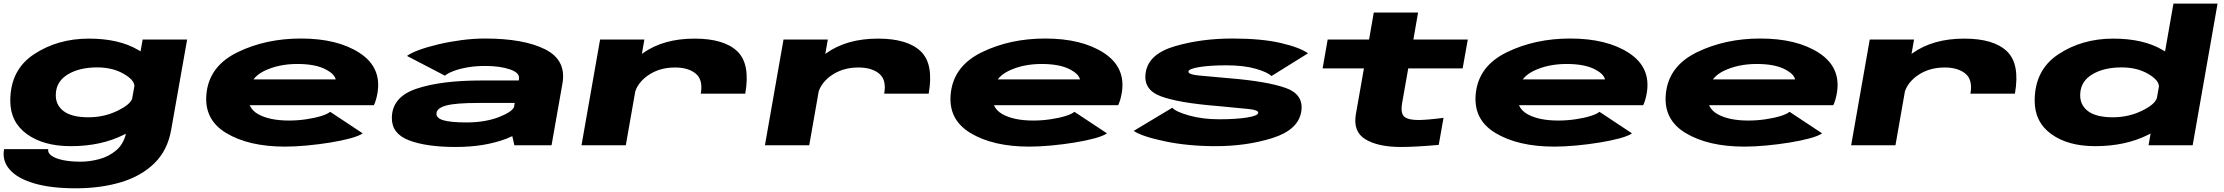

<svg xmlns="http://www.w3.org/2000/svg" viewBox="-23 -805 12323 1064"><path d="M397 238.5Q259 238.5 166.5 211.2Q74 184 31 135Q-12 86 -0.5 21.5H244Q240.5 42.5 263 58.2Q285.5 74 327.2 82.5Q369 91 423 91Q474.5 91 527.2 76.8Q580 62.5 620.2 28.8Q660.5 -5 675 -64Q669 -61 662.5 -58Q536.5 5 369.5 5Q218.5 5 126.2 -61.8Q34 -128.5 34 -246.5Q34 -417.5 165.2 -504.2Q296.5 -591 469.5 -591Q636.5 -591 743 -528Q749.5 -524.5 756 -520.5L767.5 -586H1014L925.5 -85Q905.5 28.5 832.2 100Q759 171.5 646.8 205Q534.5 238.5 397 238.5ZM722 -330Q719.5 -362 665.5 -394Q603 -431.5 516 -431.5Q417.5 -431.5 353.8 -393.2Q290 -355 286.5 -286.5Q282.5 -226 327.8 -190.5Q373 -155 467.5 -155Q554.5 -155 630 -192Q695.5 -224 709 -256.5Z M1556.5 7.5Q1355.5 7.5 1230.2 -68Q1105 -143.5 1121.5 -289Q1138 -440 1294 -515.8Q1450 -591.5 1644.5 -591.5Q1847.5 -591.5 1970 -511.5Q2092.5 -431.5 2069 -290Q2061.5 -247.5 2049 -222H1360.5Q1374 -191.5 1406.5 -173Q1469.5 -137 1578.5 -137Q1626.5 -137 1673.8 -144Q1721 -151 1756.8 -162Q1792.5 -173 1806.5 -185.5L1987 -66Q1966.5 -51.5 1917.8 -38.2Q1869 -25 1805.5 -14.8Q1742 -4.5 1676.2 1.5Q1610.5 7.5 1556.5 7.5ZM1381.5 -365H1837.5Q1830 -394.5 1786.5 -418Q1728.5 -450.5 1625 -450.5Q1520.5 -450.5 1440.5 -411.5Q1403 -393 1381.5 -365Z M2827.5 0 2816 -50.5Q2801.5 -43.5 2785 -37Q2663.5 9.5 2502.5 9.5Q2341 9.5 2244.5 -27Q2148 -63.5 2148.5 -151Q2149 -267.5 2284.5 -313.2Q2420 -359 2645 -359H2851.5L2853 -367Q2859 -401 2803.8 -420.2Q2748.5 -439.5 2665.5 -439.5Q2614 -439.5 2568.8 -431.8Q2523.5 -424 2490.5 -411.5Q2457.5 -399 2443 -385.5L2232.5 -495Q2253 -511 2299.2 -528Q2345.5 -545 2407 -559.5Q2468.5 -574 2535.5 -582.8Q2602.5 -591.5 2664.5 -591.5Q2879 -591.5 2997.8 -531.8Q3116.5 -472 3094 -343L3033.5 0ZM2826 -214 2829.5 -234.5H2630Q2504 -234.5 2451.8 -220.8Q2399.5 -207 2396 -179Q2392.5 -151 2433.2 -138.8Q2474 -126.5 2562.5 -126.5Q2666.5 -126.5 2744 -157Q2818 -186.5 2826 -214Z M3860.5 -286Q3874 -362.5 3832.8 -396.8Q3791.5 -431 3717.5 -431Q3630.5 -431 3567 -386.5Q3515 -349.5 3497.5 -299L3445 0H3199.5L3302.5 -586H3548L3534 -506Q3536.5 -507.5 3538.5 -509.5Q3652.5 -591 3826 -591Q3989 -591 4062.5 -521Q4136 -451 4107 -286Z M4877 -286Q4890.5 -362.5 4849.2 -396.8Q4808 -431 4734 -431Q4647 -431 4583.5 -386.5Q4531.5 -349.5 4514 -299L4461.5 0H4216L4319 -586H4564.5L4550.5 -506Q4553 -507.5 4555 -509.5Q4669 -591 4842.5 -591Q5005.5 -591 5079 -521Q5152.5 -451 5123.5 -286Z M5681 7.5Q5480 7.5 5354.8 -68Q5229.5 -143.5 5246 -289Q5262.5 -440 5418.5 -515.8Q5574.5 -591.5 5769 -591.5Q5972 -591.5 6094.5 -511.5Q6217 -431.5 6193.5 -290Q6186 -247.5 6173.5 -222H5485Q5498.5 -191.5 5531 -173Q5594 -137 5703 -137Q5751 -137 5798.2 -144Q5845.5 -151 5881.2 -162Q5917 -173 5931 -185.5L6111.5 -66Q6091 -51.5 6042.2 -38.2Q5993.5 -25 5930 -14.8Q5866.5 -4.5 5800.8 1.5Q5735 7.5 5681 7.5ZM5506 -365H5962Q5954.5 -394.5 5911 -418Q5853 -450.5 5749.5 -450.5Q5645 -450.5 5565 -411.5Q5527.5 -393 5506 -365Z M6713.5 5Q6561.5 5 6434.2 -21.5Q6307 -48 6259.5 -79.5L6473.5 -208Q6493 -185.5 6567.2 -164.8Q6641.5 -144 6733 -144Q6825 -144 6886.2 -153.5Q6947.5 -163 6949.5 -179.5Q6950 -180.5 6949.5 -182Q6947.5 -195.5 6895.5 -201Q6839 -207 6724 -217.5Q6506 -235 6408 -272.2Q6310 -309.5 6326.5 -405Q6343.5 -507 6489 -549.2Q6634.5 -591.5 6806 -591.5Q6969 -591.5 7075.5 -566.5Q7182 -541.5 7225.5 -509.5L7023 -383.5Q7002.5 -404.5 6936.5 -423.8Q6870.5 -443 6773.5 -443Q6684 -443 6624.2 -433.5Q6564.5 -424 6563 -408.5Q6562.5 -407.5 6563 -406.5Q6565 -392 6622 -386.5Q6683.5 -380.5 6793.5 -371Q6998.5 -354 7101.2 -317.8Q7204 -281.5 7188 -185.5Q7171 -85 7028.2 -40Q6885.5 5 6713.5 5Z M7741 9.5Q7614 9.5 7543.8 -33Q7473.5 -75.5 7491 -173.5L7535.5 -426H7306.5L7334.5 -586H7564L7590 -735.5H7835.5L7809.5 -586H8111L8082.5 -426H7781L7747 -233.5Q7737.5 -176 7759.8 -157.8Q7782 -139.5 7839.5 -140Q7889 -140.5 7976.5 -152L7950 -2Q7819.5 9.5 7741 9.5Z M8590.5 7.5Q8389.5 7.5 8264.2 -68Q8139 -143.5 8155.5 -289Q8172 -440 8328 -515.8Q8484 -591.5 8678.5 -591.5Q8881.5 -591.5 9004 -511.5Q9126.5 -431.5 9103 -290Q9095.5 -247.5 9083 -222H8394.5Q8408 -191.5 8440.5 -173Q8503.5 -137 8612.5 -137Q8660.5 -137 8707.8 -144Q8755 -151 8790.8 -162Q8826.5 -173 8840.5 -185.5L9021 -66Q9000.5 -51.5 8951.8 -38.2Q8903 -25 8839.5 -14.8Q8776 -4.5 8710.2 1.5Q8644.5 7.5 8590.5 7.5ZM8415.5 -365H8871.5Q8864 -394.5 8820.5 -418Q8762.5 -450.5 8659 -450.5Q8554.5 -450.5 8474.5 -411.5Q8437 -393 8415.5 -365Z M9644 7.5Q9443 7.5 9317.8 -68Q9192.5 -143.5 9209 -289Q9225.5 -440 9381.5 -515.8Q9537.5 -591.5 9732 -591.5Q9935 -591.5 10057.5 -511.5Q10180 -431.5 10156.5 -290Q10149 -247.5 10136.5 -222H9448Q9461.5 -191.5 9494 -173Q9557 -137 9666 -137Q9714 -137 9761.2 -144Q9808.5 -151 9844.2 -162Q9880 -173 9894 -185.5L10074.5 -66Q10054 -51.5 10005.2 -38.2Q9956.5 -25 9893 -14.8Q9829.5 -4.5 9763.8 1.5Q9698 7.5 9644 7.5ZM9469 -365H9925Q9917.5 -394.5 9874 -418Q9816 -450.5 9712.5 -450.5Q9608 -450.5 9528 -411.5Q9490.5 -393 9469 -365Z M10896.5 -286Q10910 -362.5 10868.8 -396.8Q10827.5 -431 10753.5 -431Q10666.5 -431 10603 -386.5Q10551 -349.5 10533.5 -299L10481 0H10235.5L10338.5 -586H10584L10570 -506Q10572.5 -507.5 10574.5 -509.5Q10688.5 -591 10862 -591Q11025 -591 11098.5 -521Q11172 -451 11143 -286Z M11883.5 0 11895 -65Q11888 -61.5 11881 -58Q11755 5 11588 5Q11437 5 11344.8 -61.8Q11252.5 -128.5 11252.5 -246.5Q11252.5 -417.5 11383.8 -504.2Q11515 -591 11688 -591Q11855 -591 11961.5 -528Q11968.5 -524 11975 -520L12021.5 -785H12266L12128 0ZM11930 -263 11941 -325.5Q11941.5 -359.5 11884 -394Q11821.5 -431.5 11734.5 -431.5Q11636 -431.5 11572.2 -393.2Q11508.5 -355 11505 -286.5Q11501 -226 11546.2 -190.5Q11591.5 -155 11686 -155Q11773 -155 11848.5 -192Q11920.5 -227.5 11930 -263Z"/></svg>

Font: Anybody UltraExpanded ExtraBold
Style: Italic
Weight: 800
Width: 9
Italic angle: -10°
Designer: Tyler Finck
Foundry: Etcetera Type Company
Version: Version 1.010; ttfautohint (v1.8.3) -l 8 -r 50 -G 200 -x 14 